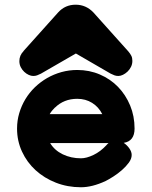

<svg xmlns="http://www.w3.org/2000/svg" viewBox="-20 -747 642 813"><path d="M429.7 -131.3Q434.1 -136.7 439.5 -141.1H192.4Q210.9 -110.4 245.8 -93.5Q280.8 -76.7 322.8 -76.7Q346.2 -76.7 375.7 -90.8Q405.3 -105 430.2 -131.8ZM549.8 -202.6Q549.8 -149.4 503.9 -142.1Q517.6 -132.8 527.6 -118.7Q537.6 -104.5 537.6 -90.8Q537.6 -74.7 525.4 -58.1Q513.2 -41.5 496.1 -26.6Q479 -11.7 460 0.5Q440.9 12.7 427.2 19.5Q370.6 45.9 322.8 45.9Q266.1 45.9 216.8 26.6Q167.5 7.3 130.9 -26.1Q94.2 -59.6 73.2 -105Q52.2 -150.4 52.2 -202.6Q52.2 -236.3 61.5 -267.8Q70.8 -299.3 87.4 -326.9Q104 -354.5 127.4 -377.2Q150.9 -399.9 179.2 -416.3Q207.5 -432.6 240 -441.7Q272.5 -450.7 307.1 -450.7Q358.4 -450.7 402.8 -431.6Q447.3 -412.6 479.7 -379.2Q512.2 -345.7 531 -300.5Q549.8 -255.4 549.8 -202.6ZM212.4 -291.5Q205.6 -284.7 200.2 -278.1Q194.8 -271.5 190.4 -263.7H413.1Q397.5 -294.4 369.9 -311.5Q342.3 -328.6 307.1 -328.6Q250.5 -328.6 212.4 -291ZM226.1 -694.3Q255.9 -727.1 300.3 -727.1Q344.2 -727.1 375.5 -694.3L523.4 -529.3Q531.7 -519.5 536.1 -510.7Q540.5 -502 540.5 -489.3Q540.5 -475.6 534.7 -463.9Q528.8 -452.1 519.8 -443.6Q510.7 -435.1 500.5 -430.2Q490.2 -425.3 481.4 -425.3Q472.2 -425.3 464.8 -428Q457.5 -430.7 448.7 -435.1L301.3 -520.5Q264.6 -499.5 227.3 -477.8Q189.9 -456.1 153.3 -435.1Q144.5 -430.7 137.2 -428Q129.9 -425.3 120.6 -425.3Q111.8 -425.3 101.6 -429.9Q91.3 -434.6 82.5 -442.9Q73.7 -451.2 67.9 -462.6Q62 -474.1 62 -488.3Q62 -512.7 80.1 -530.8L78.6 -529.8Z"/></svg>

Font: Erica Type
Style: Bold
Weight: 700
Designer: Peter Wiegel
Foundry: Peter Wiegel
Version: Version 1.000 2010 initial release